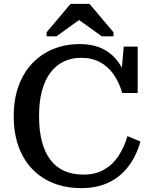

<svg xmlns="http://www.w3.org/2000/svg" viewBox="-20 -956 790 993"><path d="M399 -657Q349 -657 309 -637.5Q269 -618 240.5 -580Q212 -542 197 -486Q182 -430 182 -355Q182 -280 197 -223.5Q212 -167 241 -129Q270 -91 312.5 -72Q355 -53 411 -53Q474 -53 519 -79Q564 -105 593.5 -150.5Q623 -196 639 -252L706 -224Q686 -151 645 -96.5Q604 -42 543 -12.5Q482 17 400 17Q322 17 258 -8Q194 -33 147.5 -81Q101 -129 76 -198Q51 -267 51 -355Q51 -443 76.5 -512.5Q102 -582 148.5 -630Q195 -678 257 -703Q319 -728 391 -728Q462 -728 512 -703Q562 -678 594 -632Q626 -586 638 -520L605 -547L620 -715H692V-475H612Q596 -531 567.5 -571.5Q539 -612 497 -634.5Q455 -657 399 -657ZM443 -936H345L221 -789V-768H272L424 -878L356 -876L507 -768H567V-789Z"/></svg>

Font: Roboto Serif 20pt Medium
Style: Regular
Weight: 500
Version: Version 1.008